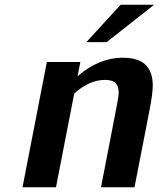

<svg xmlns="http://www.w3.org/2000/svg" viewBox="-20 -792 672 812"><path d="M631.8 -772 431.2 -613.8H345.2L490.2 -772ZM475.1 -351.1Q481.9 -385.3 481.9 -401.4Q481.9 -426.3 469.2 -440.2Q456.5 -454.1 424.3 -454.1Q357.4 -454.1 293.9 -396.5L216.8 0H75.2L178.2 -529.8H319.8L308.1 -469.7Q398.9 -547.9 498.5 -547.9Q535.6 -547.9 561.5 -538.6Q587.4 -529.3 601.1 -512Q614.7 -494.6 620.4 -474.9Q626 -455.1 626 -429.7Q626 -396.5 612.8 -328.1L548.8 0H407.2Z"/></svg>

Font: Aurulent Sans
Style: BoldItalic
Weight: 700
Italic angle: -11°
Version: Version 2007.05.04